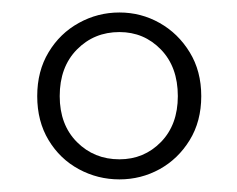

<svg xmlns="http://www.w3.org/2000/svg" viewBox="-20 -765 382 309"><path d="M172.2 -508.6Q211.8 -508.6 239 -536.4Q266.2 -564.3 266.2 -610.3Q266.2 -657.2 239 -685.3Q211.8 -713.4 172.2 -713.4Q131.5 -713.4 103.8 -685.3Q76.1 -657.2 76.1 -610.3Q76.1 -564.3 103.8 -536.4Q131.5 -508.6 172.2 -508.6ZM172.2 -476.3Q137.3 -476.3 106.9 -492.7Q76.4 -509.2 58.2 -539.5Q39.9 -569.8 39.9 -610.3Q39.9 -650.6 58.2 -680.9Q76.4 -711.3 106.9 -728.1Q137.3 -744.9 172.2 -744.9Q207 -744.9 236.8 -728.1Q266.7 -711.3 285.3 -680.9Q303.9 -650.6 303.9 -610.3Q303.9 -569.8 285.3 -539.5Q266.7 -509.2 236.8 -492.7Q207 -476.3 172.2 -476.3Z"/></svg>

Font: Noto Serif KR ExtraLight
Style: Regular
Weight: 200
Designer: Ryoko NISHIZUKA 西塚涼子 (kana & ideographs); Frank Grießhammer (Latin, Greek & Cyrillic); Wenlong ZHANG 张文龙 (bopomofo); San
Foundry: Adobe
Version: Version 2.002-H1;hotconv 1.1.0;makeotfexe 2.6.0